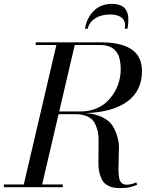

<svg xmlns="http://www.w3.org/2000/svg" viewBox="-60 -969 795 994"><path d="M585.9 -820.1Q593.3 -856 572.5 -875Q551.8 -894 510 -894Q482.4 -894 458.3 -886Q434.1 -877.9 416.5 -860.8Q398.9 -843.8 394 -820.1H379.9Q383.1 -839.4 389.5 -857.1Q396 -874.8 407.6 -891.7Q419.2 -908.7 434.6 -921.3Q450 -933.8 471.9 -941.4Q493.9 -949 520 -949Q538.8 -949 553.3 -944.9Q567.9 -940.9 577.1 -934.2Q586.4 -927.5 592.4 -917.4Q598.4 -907.2 601.2 -896.6Q604 -886 604.4 -872.2Q604.7 -858.4 603.6 -846.4Q602.5 -834.5 600.1 -820.1ZM-40 -13.9H63.2L231.9 -736.1H125V-750H460Q510.5 -750 549.1 -741.9Q587.6 -733.9 616.5 -716.4Q645.3 -699 660.2 -669.8Q675 -640.6 675 -600.1Q675 -500 600.1 -444.2Q525.1 -388.4 386 -383.5Q437 -379.2 472.2 -361.1Q507.3 -343 523.3 -317.1Q539.3 -291.3 548.2 -259.3Q557.1 -227.3 555.7 -194.7Q554.2 -162.1 554.4 -130.4Q553 -106 553.5 -84.5Q554 -63 557 -47.1Q560.1 -31.2 569.7 -22.1Q579.3 -12.9 595.9 -12.9Q618.7 -12.9 646 -24.9L649.9 -12Q623.5 -1.7 605.5 1.6Q587.4 4.9 560.1 4.9Q526.9 4.9 504.3 -5.5Q481.7 -15.9 470.9 -33.8Q460.2 -51.8 454.6 -75.8Q449 -99.9 449.5 -126.8Q450 -153.8 450 -182.6Q449.7 -212.2 450.3 -240.2Q450.9 -268.3 444.7 -293.3Q438.5 -318.4 426.9 -337.2Q415.3 -356 390.7 -366.9Q366.2 -377.9 330.1 -377.9H243.2L158.2 -13.9H264.9V0H-40ZM460 -736.1H326.9L246.6 -392.1H360.1Q399.4 -392.1 433.5 -405.3Q467.5 -418.5 491.2 -440.3Q514.9 -462.2 531.9 -490.5Q548.8 -518.8 556.9 -549.3Q564.9 -579.8 564.9 -610.1Q564.9 -622.3 564.2 -632.7Q563.5 -643.1 560.9 -656.4Q558.3 -669.7 554 -680.4Q549.6 -691.2 541.5 -701.9Q533.4 -712.6 522.7 -719.8Q512 -727.1 495.8 -731.6Q479.7 -736.1 460 -736.1Z"/></svg>

Font: Bodoni* 16
Style: Italic
Weight: 400
Italic angle: -13°
Version: Version 2.000